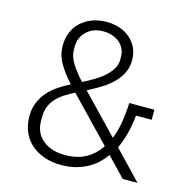

<svg xmlns="http://www.w3.org/2000/svg" viewBox="-106 -811 899 924"><g transform="rotate(15 343.5 -349.0)"><path d="M492 -95Q479 -76 460 -57Q441 -38 414.5 -22.5Q388 -7 354.5 2.5Q321 12 280 12Q230 12 191.5 -2Q153 -16 126 -41Q99 -66 85 -100.5Q71 -135 71 -175Q71 -215 84 -245.5Q97 -276 118 -299.5Q139 -323 166.5 -341.5Q194 -360 224 -375Q184 -419 161 -459Q138 -499 138 -547Q138 -582 150.5 -612Q163 -642 186 -663.5Q209 -685 241.5 -697.5Q274 -710 314 -710Q351 -710 381.5 -699Q412 -688 433.5 -668.5Q455 -649 467 -622.5Q479 -596 479 -564Q479 -529 465.5 -501Q452 -473 429 -449.5Q406 -426 374 -406Q342 -386 305 -367L486 -179Q502 -218 509.5 -264.5Q517 -311 519 -361H644V-311H566Q557 -216 522 -141L657 0H583ZM311 -662Q258 -662 226.5 -631Q195 -600 195 -555V-541Q195 -506 217 -471.5Q239 -437 273 -400Q303 -415 330.5 -431.5Q358 -448 378.5 -467Q399 -486 411 -506.5Q423 -527 423 -551V-564Q423 -587 414 -605.5Q405 -624 389.5 -636.5Q374 -649 353.5 -655.5Q333 -662 311 -662ZM131 -169Q131 -109 173 -74Q215 -39 284 -39Q345 -39 388 -63Q431 -87 459 -130L255 -342Q230 -329 207.5 -315Q185 -301 168 -283Q151 -265 141 -241.5Q131 -218 131 -186Z"/></g></svg>

Font: IBM Plex Sans Thai Light
Style: Regular
Weight: 300
Designer: Mike Abbink, Paul van der Laan, Pieter van Rosmalen, Ben Mitchell, Mark Frömberg
Foundry: Bold Monday
Version: Version 1.2